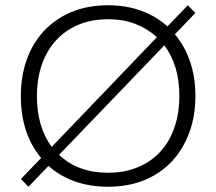

<svg xmlns="http://www.w3.org/2000/svg" viewBox="-20 -698 820 728"><path d="M59 -19 136 -99Q59 -191 59 -334Q59 -409 81.5 -472Q104 -535 147 -581Q190 -627 251 -652.5Q312 -678 390 -678Q459 -678 516 -657Q573 -636 615 -598L692 -678L721 -649L643 -568Q681 -523 701 -463.5Q721 -404 721 -334Q721 -259 698 -196Q675 -133 632.5 -87Q590 -41 528.5 -15.5Q467 10 390 10Q320 10 263 -10.5Q206 -31 164 -69L88 10ZM390 -43Q453 -43 503 -64Q553 -85 588 -123Q623 -161 641.5 -215Q660 -269 660 -334Q660 -451 603 -526L204 -111Q275 -43 390 -43ZM120 -334Q120 -217 176 -141L575 -557Q540 -589 494 -607Q448 -625 390 -625Q327 -625 277 -604Q227 -583 192 -544.5Q157 -506 138.5 -452.5Q120 -399 120 -334Z"/></svg>

Font: Celebes Light
Style: Regular
Weight: 300
Designer: Anugrah Pasau
Foundry: Lafontype
Version: Version 1.000; ttfautohint (v1.8.4)